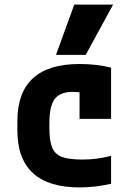

<svg xmlns="http://www.w3.org/2000/svg" viewBox="-20 -810 590 840"><path d="M329 10Q56 10 56 -240V-280Q56 -530 328 -530Q404 -530 466 -514V-290H328V-495L392 -390Q372 -398 347 -403Q322 -408 298 -408Q243 -408 219.5 -377Q196 -346 196 -270V-250Q196 -195 208 -165Q220 -135 251 -123.5Q282 -112 339 -112Q373 -112 400.5 -115.5Q428 -119 466 -128V-6Q435 1 400 5.5Q365 10 329 10ZM355 -570H225L305 -790H475Z"/></svg>

Font: M PLUS Code Latin SemiExpanded
Style: Bold
Weight: 700
Width: 6
Designer: Coji Morishita
Foundry: UNDERFOREST DESIGN
Version: Version 1.002; ttfautohint (v1.8.3)